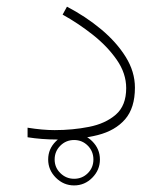

<svg xmlns="http://www.w3.org/2000/svg" viewBox="-20 -421 489 578"><path d="M125 59.1Q125 27.3 148.2 4.4Q171.4 -18.6 203.1 -18.6Q234.9 -18.6 257.8 4.4Q280.8 27.3 280.8 59.1Q280.8 90.8 257.8 114Q234.9 137.2 203.1 137.2Q171.4 137.2 148.2 114Q125 90.8 125 59.1ZM144.5 59.1Q144.5 83.5 161.9 100.3Q179.2 117.2 203.1 117.2Q227.5 117.2 244.4 100.3Q261.2 83.5 261.2 59.1Q261.2 34.7 244.4 17.6Q227.5 0.5 203.1 0.5Q178.7 0.5 161.6 17.6Q144.5 34.7 144.5 59.1ZM144.5 -29.3Q198.7 -29.3 248 -39.1Q297.4 -48.8 328.6 -75.9Q359.9 -103 359.9 -155.8Q359.9 -200.2 331.5 -241Q303.2 -281.7 259.3 -316.4Q215.3 -351.1 168.5 -377L181.6 -400.9Q237.8 -371.6 284.2 -333Q330.6 -294.4 358.4 -249.8Q386.2 -205.1 386.2 -157.2Q386.2 -96.2 356.7 -62Q327.1 -27.8 274.4 -14.4Q221.7 -1 151.9 -1Q105.5 -1 63 -7.8V-36.6Q107.9 -29.3 144.5 -29.3Z"/></svg>

Font: Vazirmatn RD Thin
Style: Regular
Weight: 100
Designer: Saber Rastikerdar
Foundry: Saber Rastikerdar
Version: Version 32.102